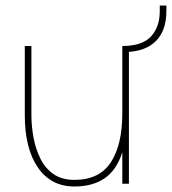

<svg xmlns="http://www.w3.org/2000/svg" viewBox="-20 -667 624 697"><path d="M94 -251Q94 -208 102 -166Q110 -124 127.5 -89.5Q145 -55 175 -34.5Q205 -14 250 -14Q341 -14 382.5 -78Q424 -142 424 -255V-500H448V0H424V-114Q403 -49 359.5 -19.5Q316 10 250 10Q165 10 117.5 -59Q70 -128 70 -249V-500H94ZM439 -478 424 -490V-500Q496 -500 528 -534.5Q560 -569 560 -627V-647H584V-627Q584 -557 547 -519Q510 -481 439 -478Z"/></svg>

Font: Haskoy Thin
Style: Regular
Weight: 100
Designer: Ertekin Erdin
Foundry: Ertekin Erdin
Version: Version 2.000; ttfautohint (v1.8.4.7-5d5b)